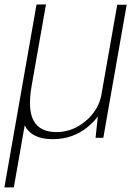

<svg xmlns="http://www.w3.org/2000/svg" viewBox="-58 -613 598 854"><path d="M-38.5 220.5H3.5L65.5 -134L104.5 -593ZM367 0H401.5L505.5 -592H463.5L379 -112ZM146.5 -593H105L41.5 -233Q21 -116.5 52 -55.2Q83 6 176 6Q266 6 332 -48.2Q398 -102.5 410 -170L394 -195.5Q381.5 -124 323.2 -74.8Q265 -25.5 193 -25.5Q119.5 -25.5 91.8 -75.8Q64 -126 83 -233Z"/></svg>

Font: Anybody UltraCondensed Thin ExtraLight
Style: Italic
Weight: 250
Italic angle: -10°
Version: Version 1.111